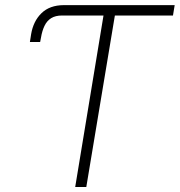

<svg xmlns="http://www.w3.org/2000/svg" viewBox="-20 -748 719 768"><path d="M334.5 -727.5 326.2 -686H228.5Q201.7 -686 184.6 -675.3Q167.5 -664.6 158 -644.5Q148.4 -624.5 144 -597.7L140.6 -580.1H99.6L104.5 -611.3Q113.3 -663.6 146 -695.3Q178.7 -727.1 234.9 -727.5ZM678.7 -727.5 671.9 -686H439.5L325.2 0H280.8L394 -686H262.2L269 -727.5Z"/></svg>

Font: Inter Tight ExtraLight
Style: Italic
Weight: 250
Italic angle: -9.39999°
Designer: Rasmus Andersson
Foundry: rsms
Version: Version 3.004